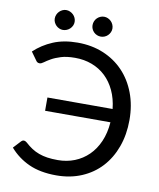

<svg xmlns="http://www.w3.org/2000/svg" viewBox="-96 -963 868 1046"><g transform="rotate(10 338.0 -440.0)"><path d="M39.5 -633.5Q84 -675.5 142.5 -700Q201 -724.5 277.5 -724.5Q355.5 -724.5 420 -697.8Q484.5 -671 530.8 -622.5Q577 -574 602.5 -506.5Q628 -439 628 -358Q628 -277 603.5 -209.5Q579 -142 534.5 -93.8Q490 -45.5 427 -18.8Q364 8 287 8Q198 8 135.2 -20.5Q72.5 -49 28.5 -100L67 -141.5Q73 -148 81 -148Q89.5 -148 98 -140.5Q116.5 -123.5 135.2 -111.2Q154 -99 175.8 -91Q197.5 -83 223 -79.2Q248.5 -75.5 281 -75.5Q330.5 -75.5 373.5 -92.5Q416.5 -109.5 449.5 -141.8Q482.5 -174 503 -221Q523.5 -268 528 -328H166.5V-401.5H527Q521 -458 500.2 -502.2Q479.5 -546.5 447 -577.2Q414.5 -608 371.5 -624.2Q328.5 -640.5 278 -640.5Q232 -640.5 200.5 -630.8Q169 -621 148 -609Q127 -597 114 -587.2Q101 -577.5 92 -577.5Q84 -577.5 79.2 -580.8Q74.5 -584 71.5 -589ZM450 -832.5Q450 -821.5 445.5 -811.8Q441 -802 433.5 -794.5Q426 -787 416 -782.8Q406 -778.5 395 -778.5Q383.5 -778.5 373.5 -782.8Q363.5 -787 356 -794.5Q348.5 -802 344.2 -811.8Q340 -821.5 340 -832.5Q340 -844 344.2 -854.2Q348.5 -864.5 356 -872Q363.5 -879.5 373.5 -884Q383.5 -888.5 395 -888.5Q406 -888.5 416 -884Q426 -879.5 433.5 -872Q441 -864.5 445.5 -854.2Q450 -844 450 -832.5ZM241 -832.5Q241 -821.5 236.5 -811.8Q232 -802 224.2 -794.5Q216.5 -787 206.2 -782.8Q196 -778.5 185 -778.5Q174.5 -778.5 164.8 -782.8Q155 -787 147.5 -794.5Q140 -802 135.5 -811.8Q131 -821.5 131 -832.5Q131 -844 135.5 -854.2Q140 -864.5 147.5 -872Q155 -879.5 164.8 -884Q174.5 -888.5 185 -888.5Q196 -888.5 206.2 -884Q216.5 -879.5 224.2 -872Q232 -864.5 236.5 -854.2Q241 -844 241 -832.5Z"/></g></svg>

Font: Lato
Style: Regular
Weight: 400
Designer: Lukasz Dziedzic with Adam Twardoch and Botio Nikoltchev
Foundry: tyPoland Lukasz Dziedzic
Version: Version 2.010; 2014-09-01; http://www.latofonts.com/; ttfaut